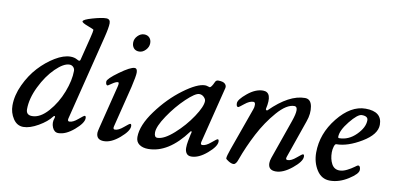

<svg xmlns="http://www.w3.org/2000/svg" viewBox="-67 -884 2259 1101"><g transform="rotate(10 1062.0 -334.0)"><path d="M369 -422 403 -558Q412 -594 412 -604Q412 -607 377 -620Q342 -633 342 -641Q342 -652 394.5 -667Q447 -682 473 -682Q497 -682 497 -657Q497 -632 482 -572L359 -79Q355 -62 367 -62Q388 -62 416 -86Q444 -110 449 -110Q456 -110 456 -97Q456 -69 407.5 -27.5Q359 14 316 14Q292 14 281 -12.5Q270 -39 280 -66Q284 -78 278 -79Q275 -79 271 -74Q247 -42 198.5 -14Q150 14 112 14Q75 14 52.5 -20.5Q30 -55 30 -97Q30 -156 59 -218Q88 -280 130 -325.5Q172 -371 221 -400.5Q270 -430 310 -430Q333 -430 350 -420Q366 -410 369 -422ZM343 -353Q343 -366 334 -375Q325 -384 312 -384Q278 -384 231.5 -338.5Q185 -293 150.5 -222.5Q116 -152 116 -90Q116 -56 151 -56Q198 -56 244 -108Q290 -160 316.5 -229Q343 -298 343 -353Z M704 -629Q723 -629 734.5 -617Q746 -605 746 -585Q746 -563 729 -545Q712 -527 691 -527Q671 -527 660 -539.5Q649 -552 649 -572Q649 -594 666 -611.5Q683 -629 704 -629ZM683 -430Q699 -430 699 -405Q699 -385 684 -320L624 -79Q620 -62 632 -62Q653 -62 681 -86Q709 -110 714 -110Q721 -110 721 -97Q721 -69 672.5 -27.5Q624 14 581 14Q537 14 537 -27Q537 -34 543 -58L605 -306Q612 -333 603 -333Q591 -333 570 -318.5Q549 -304 548 -304Q536 -304 536 -325Q536 -341 597.5 -385.5Q659 -430 683 -430Z M862 -86Q862 -58 880 -58Q919 -58 975.5 -108.5Q1032 -159 1072.5 -220Q1113 -281 1113 -313Q1113 -324 1101.5 -335.5Q1090 -347 1074 -347Q1051 -347 999.5 -298Q948 -249 905 -185Q862 -121 862 -86ZM1215 -407 1133 -79Q1129 -62 1141 -62Q1162 -62 1190 -86Q1218 -110 1223 -110Q1230 -110 1230 -97Q1230 -69 1181.5 -27.5Q1133 14 1090 14Q1071 14 1062 1.5Q1053 -11 1053 -30Q1053 -49 1057 -70Q1061 -91 1065 -110Q1067 -118 1068 -121Q1069 -128 1066 -129Q1063 -130 1060 -125Q957 14 839 14Q807 14 787 -0.5Q767 -15 767 -43Q767 -111 831 -198Q895 -285 974 -343.5Q1053 -402 1098 -402Q1106 -402 1114.5 -399Q1123 -396 1125 -396Q1135 -396 1150 -430Q1155 -442 1168 -442Q1196 -442 1207 -431.5Q1218 -421 1215 -407Z M1305 -66 1394 -315Q1399 -327 1398.5 -342Q1398 -357 1387 -357Q1365 -357 1337.5 -334.5Q1310 -312 1306 -312Q1295 -312 1295 -333Q1295 -354 1341 -392Q1387 -430 1431 -430Q1488 -430 1465 -330Q1464 -325 1468.5 -322.5Q1473 -320 1476 -324Q1583 -430 1675 -430Q1709 -430 1716.5 -388.5Q1724 -347 1707 -300L1630 -79Q1624 -62 1638 -62Q1659 -62 1687 -86Q1715 -110 1720 -110Q1727 -110 1727 -97Q1727 -69 1676 -27.5Q1625 14 1582 14Q1538 14 1538 -27Q1538 -41 1544 -58L1624 -286Q1655 -374 1623 -374Q1578 -374 1524 -312Q1470 -250 1429.5 -172.5Q1389 -95 1361 -17Q1351 13 1337 14Q1325 15 1307.5 4.5Q1290 -6 1290 -11Q1290 -24 1305 -66Z M1901 -244Q1901 -237 1907 -237Q1962 -237 2005.5 -280.5Q2049 -324 2049 -366Q2049 -390 2013 -390Q1989 -390 1945 -335.5Q1901 -281 1901 -244ZM2028 -430Q2124 -430 2124 -353Q2124 -297 2043.5 -248.5Q1963 -200 1897 -200Q1890 -200 1885 -183.5Q1880 -167 1880 -150Q1880 -111 1895 -83Q1910 -55 1941 -55Q1961 -55 1984 -66.5Q2007 -78 2023 -90Q2039 -102 2042 -102Q2056 -102 2056 -78Q2056 -55 2003 -21.5Q1950 12 1897 12Q1848 12 1820 -32Q1792 -76 1792 -133Q1792 -243 1867 -336.5Q1942 -430 2028 -430Z"/></g></svg>

Font: EB Garamond 08
Style: Italic
Weight: 400
Italic angle: -14°
Version: Version 0.016